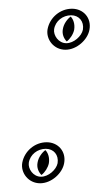

<svg xmlns="http://www.w3.org/2000/svg" viewBox="-20 -401 226 440"><path d="M31 -28C27 -5 45 19 72 19C98 19 123 -4 127 -27C132 -54 113 -75 87 -75C60 -75 36 -55 31 -28ZM89 -334C85 -311 103 -287 130 -287C156 -287 181 -310 185 -333C190 -360 171 -381 145 -381C118 -381 94 -361 89 -334ZM46 -28C49 -47 66 -60 85 -60C103 -60 115 -46 112 -27C109 -12 91 4 74 4C56 4 44 -14 46 -28ZM104 -334C107 -353 124 -366 143 -366C161 -366 173 -352 170 -333C167 -318 149 -302 132 -302C114 -302 102 -320 104 -334ZM66 -28C64 -17 68 -7 75 0C83 -6 90 -17 92 -27C94 -40 90 -51 84 -57C77 -52 68 -41 66 -28ZM124 -334C122 -323 126 -313 133 -306C141 -312 148 -323 150 -333C152 -346 148 -357 142 -363C135 -358 126 -347 124 -334Z"/></svg>

Font: Snowfall
Style: EcoObl
Weight: 400
Designer: Jasper
Foundry: Cannot Into Space Fonts
Version: Version 0.9